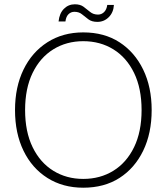

<svg xmlns="http://www.w3.org/2000/svg" viewBox="-20 -863 777 895"><path d="M368 12Q273 12 201 -33.5Q129 -79 89.5 -160.5Q50 -242 50 -350Q50 -457 89.5 -538.5Q129 -620 201 -666Q273 -712 368 -712Q466 -712 537 -666Q608 -620 647.5 -538.5Q687 -457 687 -350Q687 -242 647.5 -160.5Q608 -79 537 -33.5Q466 12 368 12ZM368 -29Q447 -29 508.5 -67Q570 -105 605 -177Q640 -249 640 -350Q640 -451 605 -523Q570 -595 508.5 -633Q447 -671 368 -671Q290 -671 228.5 -633Q167 -595 132 -523Q97 -451 97 -350Q97 -249 132 -177Q167 -105 228.5 -67Q290 -29 368 -29ZM434 -761Q408 -761 392 -773Q376 -785 362 -796.5Q348 -808 327 -808Q311 -808 299.5 -797Q288 -786 285 -763H253Q257 -801 278 -822Q299 -843 329 -843Q354 -843 369.5 -831.5Q385 -820 400 -807.5Q415 -795 437 -795Q453 -795 465 -806.5Q477 -818 480 -840H511Q509 -805 487 -783Q465 -761 434 -761Z"/></svg>

Font: DM Sans 9pt ExtraLight
Style: Regular
Weight: 250
Version: Version 4.004;gftools[0.9.30]